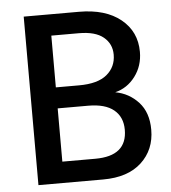

<svg xmlns="http://www.w3.org/2000/svg" viewBox="-50 -720 681 765"><g transform="rotate(-5 290.5 -337.0)"><path d="M332 0H73V-674H294Q400 -674 461 -624.5Q522 -575 522 -494Q522 -438 490.5 -396Q459 -354 410 -342Q465 -332 502.5 -291Q540 -250 540 -181Q540 -101 485.5 -50.5Q431 0 332 0ZM286 -589H176V-382H269Q344 -382 380.5 -412.5Q417 -443 417 -492Q417 -535 384.5 -562Q352 -589 286 -589ZM298 -298H176V-85H308Q435 -85 435 -190Q435 -241 400.5 -269.5Q366 -298 298 -298Z"/></g></svg>

Font: Hind Siliguri Medium
Style: Regular
Weight: 500
Designer: Jyotish Sonowal
Foundry: Indian Type Foundry
Version: Version 1.001;PS 1.0;hotconv 1.0.86;makeotf.lib2.5.63406; tt